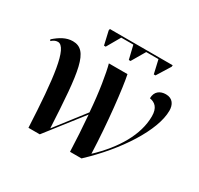

<svg xmlns="http://www.w3.org/2000/svg" viewBox="-149 -888 1111 1072"><g transform="rotate(30 406.5 -352.5)"><path d="M288 -608H299L349 -695H427L448 -608H459L510 -695H589L609 -608H620L674 -695L675 -705H270L268 -695ZM152 0H225L406 -232C412 -162 418 -64 420 0H494C661 -156 786 -350 786 -476C786 -513 769 -546 724 -546C687 -546 657 -526 657 -482C692 -476 717 -455 717 -400C717 -281 644 -159 529 -50C522 -243 497 -462 481 -536H361C375 -486 395 -370 404 -245L259 -58C240 -418 227 -543 126 -543C84 -543 47 -521 11 -489L15 -480C28 -491 39 -498 55 -498C115 -498 137 -311 152 0Z"/></g></svg>

Font: Noto Serif Display SemiBold
Style: Italic
Weight: 600
Italic angle: -12°
Designer: Monotype Design Team
Foundry: Monotype Imaging Inc.
Version: Version 2.009